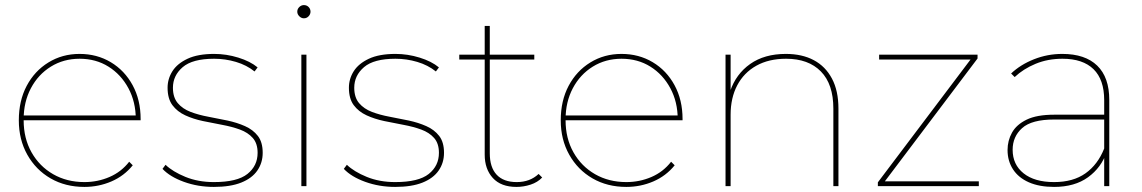

<svg xmlns="http://www.w3.org/2000/svg" viewBox="-20 -732 4491 755"><path d="M312 3Q237 3 179 -30.5Q121 -64 87.5 -123.5Q54 -183 54 -259Q54 -336 85 -394.5Q116 -453 170.5 -486.5Q225 -520 293 -520Q361 -520 415.5 -487.5Q470 -455 501.5 -397Q533 -339 533 -264Q533 -263 533 -262Q533 -261 533 -259H65V-278H522L514 -263Q514 -331 485 -385Q456 -439 406.5 -470Q357 -501 293 -501Q230 -501 180 -470Q130 -439 101.5 -385Q73 -331 73 -263V-259Q73 -188 104 -133Q135 -78 189 -47Q243 -16 312 -16Q364 -16 410.5 -36Q457 -56 488 -96L502 -82Q468 -40 418 -18.5Q368 3 312 3Z M821 3Q758 3 703 -17Q648 -37 619 -68L631 -84Q659 -57 709 -36.5Q759 -16 821 -16Q913 -16 953 -48Q993 -80 993 -131Q993 -168 974 -189.5Q955 -211 923.5 -222.5Q892 -234 854 -241Q816 -248 778 -256Q740 -264 708.5 -278.5Q677 -293 658 -318.5Q639 -344 639 -387Q639 -422 658 -452Q677 -482 717.5 -501Q758 -520 822 -520Q870 -520 917 -505.5Q964 -491 993 -467L981 -451Q950 -476 908 -488.5Q866 -501 822 -501Q737 -501 698.5 -468Q660 -435 660 -387Q660 -349 679 -326.5Q698 -304 729.5 -292Q761 -280 799 -273Q837 -266 874.5 -258Q912 -250 943.5 -236Q975 -222 994 -197.5Q1013 -173 1013 -131Q1013 -92 992 -61.5Q971 -31 928.5 -14Q886 3 821 3Z M1165 0V-517H1185V0ZM1175 -660Q1165 -660 1157 -668Q1149 -676 1149 -686Q1149 -697 1157 -704.5Q1165 -712 1175 -712Q1186 -712 1193.5 -704.5Q1201 -697 1201 -686Q1201 -676 1193.5 -668Q1186 -660 1175 -660Z M1534 3Q1471 3 1416 -17Q1361 -37 1332 -68L1344 -84Q1372 -57 1422 -36.5Q1472 -16 1534 -16Q1626 -16 1666 -48Q1706 -80 1706 -131Q1706 -168 1687 -189.5Q1668 -211 1636.5 -222.5Q1605 -234 1567 -241Q1529 -248 1491 -256Q1453 -264 1421.5 -278.5Q1390 -293 1371 -318.5Q1352 -344 1352 -387Q1352 -422 1371 -452Q1390 -482 1430.5 -501Q1471 -520 1535 -520Q1583 -520 1630 -505.5Q1677 -491 1706 -467L1694 -451Q1663 -476 1621 -488.5Q1579 -501 1535 -501Q1450 -501 1411.5 -468Q1373 -435 1373 -387Q1373 -349 1392 -326.5Q1411 -304 1442.5 -292Q1474 -280 1512 -273Q1550 -266 1587.5 -258Q1625 -250 1656.5 -236Q1688 -222 1707 -197.5Q1726 -173 1726 -131Q1726 -92 1705 -61.5Q1684 -31 1641.5 -14Q1599 3 1534 3Z M2011 3Q1950 3 1918 -32Q1886 -67 1886 -124V-630H1906V-129Q1906 -74 1933 -45Q1960 -16 2012 -16Q2064 -16 2098 -48L2112 -34Q2094 -15 2066.5 -6Q2039 3 2011 3ZM1786 -498V-517H2081V-498Z M2443 3Q2368 3 2310 -30.5Q2252 -64 2218.5 -123.5Q2185 -183 2185 -259Q2185 -336 2216 -394.5Q2247 -453 2301.5 -486.5Q2356 -520 2424 -520Q2492 -520 2546.5 -487.5Q2601 -455 2632.5 -397Q2664 -339 2664 -264Q2664 -263 2664 -262Q2664 -261 2664 -259H2196V-278H2653L2645 -263Q2645 -331 2616 -385Q2587 -439 2537.5 -470Q2488 -501 2424 -501Q2361 -501 2311 -470Q2261 -439 2232.5 -385Q2204 -331 2204 -263V-259Q2204 -188 2235 -133Q2266 -78 2320 -47Q2374 -16 2443 -16Q2495 -16 2541.5 -36Q2588 -56 2619 -96L2633 -82Q2599 -40 2549 -18.5Q2499 3 2443 3Z M2833 0V-517H2853V-370L2851 -373Q2874 -441 2930 -480.5Q2986 -520 3070 -520Q3134 -520 3180 -495.5Q3226 -471 3251.5 -423Q3277 -375 3277 -305V0H3257V-305Q3257 -401 3208 -451Q3159 -501 3071 -501Q3003 -501 2954 -473.5Q2905 -446 2879 -396.5Q2853 -347 2853 -281V0Z M3432 0V-15L3801 -504L3809 -498H3437V-517H3824V-502L3455 -13L3443 -19H3829V0Z M4322 0V-123V-140V-338Q4322 -419 4280 -460Q4238 -501 4158 -501Q4100 -501 4052 -481Q4004 -461 3970 -429L3956 -443Q3993 -478 4046 -499Q4099 -520 4157 -520Q4247 -520 4294.5 -474Q4342 -428 4342 -339V0ZM4125 3Q4067 3 4026 -15Q3985 -33 3963.5 -66Q3942 -99 3942 -142Q3942 -179 3959.5 -210.5Q3977 -242 4017 -261.5Q4057 -281 4126 -281H4333V-262H4125Q4037 -262 3999.5 -228.5Q3962 -195 3962 -143Q3962 -85 4005 -50.5Q4048 -16 4125 -16Q4200 -16 4248.5 -50.5Q4297 -85 4322 -148L4332 -135Q4311 -73 4258.5 -35Q4206 3 4125 3Z"/></svg>

Font: Montserrat Thin Thin
Style: Regular
Weight: 250
Version: Version 9.000